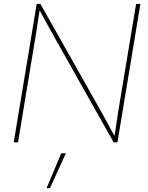

<svg xmlns="http://www.w3.org/2000/svg" viewBox="-20 -748 777 1009"><path d="M52.2 0 172.9 -727.5H192.4L503.9 -175.3Q518.6 -149.9 532.2 -124.5Q545.9 -99.1 559.6 -74Q573.2 -48.8 587.4 -23.4H580.1Q584.5 -48.8 588.1 -74Q591.8 -99.1 595.7 -124.5Q599.6 -149.9 603.5 -175.3L695.3 -727.5H717.8L597.2 0H577.1L266.6 -551.3Q252.4 -576.7 238.5 -602.1Q224.6 -627.4 210.7 -652.8Q196.8 -678.2 182.6 -703.6H189.9Q185.5 -678.2 181.6 -652.8Q177.7 -627.4 174.1 -602.1Q170.4 -576.7 166 -551.3L74.7 0ZM224.6 241.2 301.8 57.6H326.2L242.2 241.2Z"/></svg>

Font: Inter 24pt Thin
Style: Italic
Weight: 250
Italic angle: -9.3988°
Version: Version 4.001;git-66647c0bb